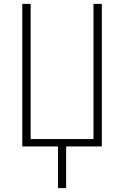

<svg xmlns="http://www.w3.org/2000/svg" viewBox="-20 -755 640 990"><path d="M279 215V0H95V-735H138V-38H462V-735H505V0H321V215Z"/></svg>

Font: Zed Sans Extralight Extended
Style: Regular
Weight: 200
Width: 7
Designer: Belleve Invis
Foundry: Belleve Invis
Version: Version 1.0.0; ttfautohint (v1.8.4)